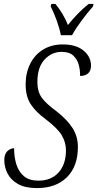

<svg xmlns="http://www.w3.org/2000/svg" viewBox="-20 -951 498 981"><path d="M169 10Q109 10 72.5 -10.5Q36 -31 19 -63.5Q2 -96 2 -133Q2 -164 17.5 -178.5Q33 -193 52 -194Q52 -149 63.5 -111.5Q75 -74 102 -51Q129 -28 176 -28Q242 -28 279.5 -70Q317 -112 317 -183Q317 -223 296 -259Q275 -295 212 -343Q165 -377 138 -417Q111 -457 111 -520Q111 -578 134 -624.5Q157 -671 200 -697.5Q243 -724 301 -724Q369 -724 407 -692.5Q445 -661 445 -615Q445 -591 431 -577Q417 -563 389 -563Q390 -589 383 -617.5Q376 -646 355.5 -666Q335 -686 295 -686Q244 -686 207.5 -646.5Q171 -607 171 -532Q171 -482 194 -451Q217 -420 268 -383Q323 -340 350.5 -297Q378 -254 378 -200Q378 -101 322 -45.5Q266 10 169 10ZM291 -771Q284 -807 269.5 -847Q255 -887 239 -918L242 -931H263Q281 -910 299 -880Q317 -850 327 -823Q348 -850 376.5 -879.5Q405 -909 433 -931H458L455 -918Q426 -885 397 -846Q368 -807 348 -771Z"/></svg>

Font: Noto Serif ExtraCondensed Light
Style: Italic
Weight: 300
Width: 2
Italic angle: -12°
Designer: Monotype Design Team
Foundry: Monotype Imaging Inc.
Version: Version 2.014; ttfautohint (v1.8.4.7-5d5b)